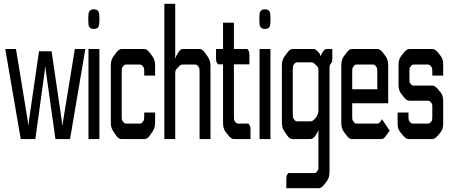

<svg xmlns="http://www.w3.org/2000/svg" viewBox="-20 -736 2382 1016"><path d="M215.8 -353.5 167 0H89.8L7.8 -476.6H64.5L126 -102.5Q128.9 -85 128.9 -76.2H131.8Q131.8 -88.9 133.8 -102.5L186.5 -464.8H252.9L306.6 -99.6Q308.6 -85.9 308.6 -76.2H311.5Q311.5 -85 314.5 -99.6L376 -476.6H431.6L350.6 0H273.4L223.6 -353.5Q220.7 -374 220.7 -382.8H218.8Q218.8 -375 215.8 -353.5Z M505.9 -646.5Q505.9 -646.5 505.9 -623Q505.9 -602.5 501 -594.7L499 -591.8L495.1 -587.9Q490.2 -583 478.5 -583H474.6Q462.9 -583 458 -587.9L454.1 -591.8L452.1 -594.7Q447.3 -602.5 447.3 -623Q447.3 -623 447.3 -646.5Q447.3 -667 452.1 -674.8L454.1 -677.7L458 -681.6Q462.9 -686.5 474.6 -686.5H478.5Q490.2 -686.5 495.1 -681.6L499 -677.7L501 -674.8Q505.9 -667 505.9 -646.5ZM505.9 -476.6V0H448.2V-476.6Z M800.8 -335.9H743.2V-355.5Q743.2 -370.1 742.2 -374.5Q741.2 -378.9 735.8 -385.3Q730.5 -391.6 727.5 -393.1Q724.6 -394.5 714.8 -394.5H653.3Q642.6 -394.5 639.6 -393.1Q636.7 -391.6 631.3 -385.3Q626 -378.9 625 -374.5Q624 -370.1 624 -355.5V-121.1Q624 -106.4 625 -102.5Q626 -98.6 631.3 -91.8Q636.7 -85 639.6 -83.5Q642.6 -82 653.3 -82H714.8Q725.6 -82 728 -83.5Q730.5 -85 735.8 -91.8Q741.2 -98.6 742.2 -103Q743.2 -107.4 743.2 -121.1V-140.6H800.8V-85.9Q800.8 -58.6 786.1 -38.1L772.5 -18.6Q759.8 0 744.1 0H623Q607.4 0 594.7 -18.6L581.1 -38.1Q566.4 -58.6 566.4 -85.9V-390.6Q566.4 -418.9 581.1 -438.5L594.7 -457Q609.4 -476.6 623 -476.6H744.1Q757.8 -476.6 772.5 -457L786.1 -438.5Q800.8 -418.9 800.8 -390.6Z M945.3 -476.6H1037.1Q1050.8 -476.6 1065.4 -456.1L1079.1 -436.5Q1093.8 -416 1093.8 -386.7V0H1036.1V-353.5Q1036.1 -368.2 1035.2 -373Q1034.2 -377.9 1028.8 -384.8Q1023.4 -391.6 1020.5 -393.1Q1017.6 -394.5 1007.8 -394.5H951.2Q940.4 -394.5 936.5 -392.6Q932.6 -390.6 921.9 -379.4Q911.1 -368.2 909.2 -363.3Q907.2 -358.4 907.2 -343.8V0H849.6V-715.8H907.2V-429.7H910.2Q910.2 -438.5 922.9 -457.5Q935.5 -476.6 945.3 -476.6Z M1217.8 -616.2V-476.6H1289.1Q1296.9 -466.8 1298.3 -461.4Q1299.8 -456.1 1299.8 -433.6V-395.5H1217.8V-121.1Q1217.8 -106.4 1218.8 -102.5Q1219.7 -98.6 1224.6 -91.8Q1229.5 -85 1232.4 -84Q1234.4 -82 1246.1 -82H1294.9Q1302.7 -72.3 1304.2 -66.9Q1305.7 -61.5 1305.7 -39.1V0H1216.8Q1204.1 0 1188.5 -19.5L1173.8 -38.1Q1160.2 -55.7 1160.2 -86.9V-395.5H1133.8Q1126 -405.3 1124.5 -410.6Q1123 -416 1123 -437.5V-476.6H1160.2V-616.2Z M1411.1 -646.5Q1411.1 -646.5 1411.1 -623Q1411.1 -602.5 1406.2 -594.7L1404.3 -591.8L1400.4 -587.9Q1395.5 -583 1383.8 -583H1379.9Q1368.2 -583 1363.3 -587.9L1359.4 -591.8L1357.4 -594.7Q1352.5 -602.5 1352.5 -623Q1352.5 -623 1352.5 -646.5Q1352.5 -667 1357.4 -674.8L1359.4 -677.7L1363.3 -681.6Q1368.2 -686.5 1379.9 -686.5H1383.8Q1395.5 -686.5 1400.4 -681.6L1404.3 -677.7L1406.2 -674.8Q1411.1 -667 1411.1 -646.5ZM1411.1 -476.6V0H1353.5V-476.6Z M1558.6 -93.8H1623Q1636.7 -93.8 1650.9 -112.8Q1665 -131.8 1665 -151.4V-357.4Q1665 -372.1 1663.6 -377Q1662.1 -381.8 1651.4 -392.1Q1640.6 -402.3 1636.7 -404.3Q1632.8 -406.2 1622.1 -406.2H1558.6Q1547.9 -406.2 1544.9 -404.8Q1542 -403.3 1536.6 -397Q1531.2 -390.6 1530.3 -386.2Q1529.3 -381.8 1529.3 -367.2V-132.8Q1529.3 -118.2 1530.3 -114.3Q1531.2 -110.4 1536.6 -103.5Q1542 -96.7 1544.9 -95.2Q1547.9 -93.8 1558.6 -93.8ZM1505.9 179.7H1636.7Q1647.5 179.7 1650.4 178.2Q1653.3 176.8 1658.7 169.9Q1664.1 163.1 1664.6 159.2Q1665 155.3 1665 140.6V-45.9H1663.1Q1662.1 -37.1 1649.4 -18.6Q1636.7 0 1621.1 0H1528.3Q1512.7 0 1500 -18.6L1486.3 -38.1Q1471.7 -58.6 1471.7 -85.9V-390.6Q1471.7 -418.9 1486.3 -438.5L1500 -457Q1514.6 -476.6 1528.3 -476.6H1634.8Q1645.5 -476.6 1648.9 -474.6Q1652.3 -472.7 1663.1 -461.9Q1675.8 -449.2 1676.8 -438.5H1678.7Q1678.7 -448.2 1688.5 -461.9Q1695.3 -471.7 1699.2 -474.1Q1703.1 -476.6 1713.9 -476.6H1738.3V-429.7Q1738.3 -415 1737.3 -410.6Q1736.3 -406.2 1731 -399.9Q1725.6 -393.6 1724.6 -389.2Q1723.6 -384.8 1723.6 -370.1V173.8Q1723.6 203.1 1710 221.7L1695.3 241.2Q1681.6 259.8 1667 259.8H1495.1V221.7Q1495.1 200.2 1496.6 194.8Q1498 189.5 1505.9 179.7Z M2001 -105.5 2042 -44.9 2024.4 -20.5Q2013.7 -5.9 2010.7 -3.9Q2002.9 0 1995.1 0Q1995.1 0 1841.8 0Q1828.1 0 1814.5 -18.6L1799.8 -38.1Q1786.1 -56.6 1786.1 -85.9V-390.6Q1786.1 -419.9 1799.8 -438.5L1814.5 -458Q1828.1 -476.6 1841.8 -476.6H1977.5Q1992.2 -476.6 2005.9 -458L2020.5 -438.5Q2034.2 -419.9 2034.2 -390.6V-189.5H1843.8V-121.1Q1843.8 -106.4 1844.7 -102.5Q1845.7 -98.6 1851.1 -91.8Q1856.4 -85 1859.4 -83.5Q1862.3 -82 1872.1 -82H1976.6Q1983.4 -82 1988.3 -86.9Q1996.1 -94.7 2001 -105.5ZM1976.6 -263.7V-355.5Q1976.6 -370.1 1975.6 -374Q1974.6 -377.9 1969.2 -384.8Q1963.9 -391.6 1961.4 -393.1Q1959 -394.5 1948.2 -394.5H1872.1Q1861.3 -394.5 1858.9 -393.1Q1856.4 -391.6 1851.1 -384.8Q1845.7 -377.9 1844.7 -373.5Q1843.8 -369.1 1843.8 -355.5V-263.7Z M2267.6 -283.2Q2281.2 -283.2 2296.9 -264.6L2311.5 -247.1Q2325.2 -230.5 2325.2 -202.1V-81.1Q2325.2 -52.7 2311.5 -36.1L2296.9 -18.6Q2281.2 0 2267.6 0H2141.6Q2128.9 0 2113.3 -18.6L2098.6 -36.1Q2084 -53.7 2084 -81.1V-140.6H2141.6V-119.1Q2141.6 -105.5 2142.6 -101.1Q2143.6 -96.7 2148.9 -90.8Q2154.3 -85 2157.2 -83.5Q2160.2 -82 2170.9 -82H2238.3Q2249 -82 2252 -83.5Q2254.9 -85 2260.3 -90.8Q2265.6 -96.7 2266.6 -101.1Q2267.6 -105.5 2267.6 -119.1V-177.7Q2267.6 -186.5 2259.8 -194.3Q2253.9 -200.2 2251.5 -201.7Q2249 -203.1 2238.3 -203.1H2146.5Q2131.8 -203.1 2118.2 -220.7L2103.5 -239.3Q2088.9 -257.8 2088.9 -284.2V-395.5Q2088.9 -421.9 2103.5 -440.4L2118.2 -459Q2131.8 -476.6 2146.5 -476.6H2267.6Q2283.2 -476.6 2296.9 -459L2311.5 -440.4Q2325.2 -422.9 2325.2 -395.5V-335.9H2267.6V-357.4Q2267.6 -371.1 2266.6 -375Q2265.6 -378.9 2260.3 -385.3Q2254.9 -391.6 2252 -393.1Q2249 -394.5 2238.3 -394.5H2175.8Q2165 -394.5 2162.1 -393.1Q2159.2 -391.6 2153.8 -385.3Q2148.4 -378.9 2147.5 -375Q2146.5 -371.1 2146.5 -357.4V-319.3Q2146.5 -305.7 2147.5 -301.8Q2148.4 -297.9 2153.8 -291.5Q2159.2 -285.2 2162.1 -284.2Q2165 -283.2 2175.8 -283.2Z"/></svg>

Font: Vancouver Drive
Style: Regular
Weight: 400
Designer: Valery Zaveryaev
Foundry: Cyreal (www.cyreal.org)
Version: Version 1.06